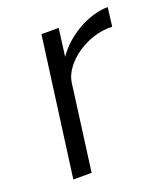

<svg xmlns="http://www.w3.org/2000/svg" viewBox="-106 -615 598 690"><g transform="rotate(-20 192.5 -270.0)"><path d="M127 0 171 -331C181 -399 278 -473 376 -468L385 -540C313 -540 225 -491 180 -424L194 -530H128L57 0Z"/></g></svg>

Font: Cheyenne Sans Light
Style: Italic
Weight: 300
Italic angle: -8.13011°
Designer: The Public Sans project authors (U.S. Web Design System), Libre Franklin designed by Pablo Impallari and Rodrigo Fuenzal
Foundry: The Cheyenne Sans Project Authors
Version: Version 2.007